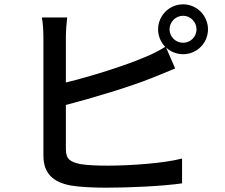

<svg xmlns="http://www.w3.org/2000/svg" viewBox="-20 -839 1040 889"><path d="M765 -703C765 -737 793 -766 828 -766C862 -766 890 -737 890 -703C890 -669 862 -641 828 -641C793 -641 765 -669 765 -703ZM291 -758H174C179 -731 181 -690 181 -666C181 -609 181 -223 181 -119C181 -35 227 5 308 20C350 27 410 30 472 30C582 30 732 23 823 10V-105C740 -83 583 -72 478 -72C430 -72 383 -74 353 -79C306 -89 285 -101 285 -149V-353C411 -386 579 -436 686 -479C718 -491 758 -509 791 -522L749 -619C769 -600 797 -588 828 -588C891 -588 943 -639 943 -703C943 -767 891 -819 828 -819C764 -819 712 -767 712 -703C712 -671 725 -643 745 -622C713 -602 682 -587 650 -574C553 -533 403 -486 285 -457V-666C285 -695 288 -731 291 -758Z"/></svg>

Font: Noto Sans JP Medium
Style: Regular
Weight: 500
Designer: Ryoko NISHIZUKA 西塚涼子 (kana, bopomofo & ideographs); Paul D. Hunt (Latin, Greek & Cyrillic); Sandoll Communications 산돌커뮤니
Foundry: Adobe
Version: Version 2.004;hotconv 1.0.118;makeotfexe 2.5.65603